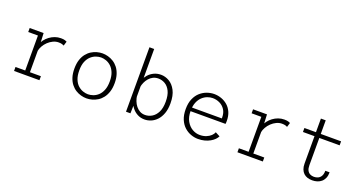

<svg xmlns="http://www.w3.org/2000/svg" viewBox="-38 -1420 3976 2100"><g transform="rotate(20 1950.0 -369.5)"><path d="M132.5 0V-46.5H245.5V-453.5H132.5V-500H294.5L300.5 -373V-46.5H428V0ZM299.5 -292.5 268.5 -300.5Q270 -331.5 282 -362Q294 -392.5 314.5 -419.8Q335 -447 362.8 -467.5Q390.5 -488 423.5 -500Q456.5 -512 493 -512Q522.5 -512 539.5 -506.8Q556.5 -501.5 563 -497.5L547.5 -446.5Q542 -450.5 526 -455.5Q510 -460.5 484.5 -460.5Q452.5 -460.5 421.2 -445.8Q390 -431 364.2 -406.5Q338.5 -382 321.5 -352Q304.5 -322 299.5 -292.5Z M978 11Q946.5 11 913.8 2.2Q881 -6.5 850.5 -25.5Q820 -44.5 795.8 -75.2Q771.5 -106 757.5 -149.5Q743.5 -193 743.5 -251Q743.5 -308.5 757.5 -352Q771.5 -395.5 795.8 -426Q820 -456.5 850.5 -475.5Q881 -494.5 913.8 -503.2Q946.5 -512 978 -512Q1009 -512 1041.8 -503.2Q1074.5 -494.5 1105.2 -475.5Q1136 -456.5 1160 -426Q1184 -395.5 1198.2 -352Q1212.5 -308.5 1212.5 -251Q1212.5 -193 1198.2 -149.5Q1184 -106 1160 -75.2Q1136 -44.5 1105.2 -25.5Q1074.5 -6.5 1041.8 2.2Q1009 11 978 11ZM978 -36.5Q1005.5 -36.5 1036.2 -46.8Q1067 -57 1094 -81.2Q1121 -105.5 1138.2 -147.2Q1155.5 -189 1155.5 -251Q1155.5 -312.5 1138.2 -353.5Q1121 -394.5 1094 -419Q1067 -443.5 1036.2 -454Q1005.5 -464.5 978 -464.5Q950.5 -464.5 919.8 -454Q889 -443.5 861.8 -419Q834.5 -394.5 817.5 -353.5Q800.5 -312.5 800.5 -251Q800.5 -189 817.5 -147.2Q834.5 -105.5 861.8 -81.2Q889 -57 919.8 -46.8Q950.5 -36.5 978 -36.5Z M1435.5 0V-750H1490.5V-118L1487 0ZM1654 11Q1608 11 1572 -7.8Q1536 -26.5 1511 -57.2Q1486 -88 1473.2 -125.2Q1460.5 -162.5 1460.5 -199L1488.5 -207.5Q1492 -176.5 1503.8 -146.2Q1515.5 -116 1535 -91.5Q1554.5 -67 1581 -52.2Q1607.5 -37.5 1641.5 -37.5Q1683.5 -37.5 1721.2 -59.8Q1759 -82 1782.8 -129.2Q1806.5 -176.5 1806.5 -251Q1806.5 -327 1783.5 -373.2Q1760.5 -419.5 1723.8 -441Q1687 -462.5 1645 -462.5Q1611.5 -462.5 1584.8 -449Q1558 -435.5 1538 -412.5Q1518 -389.5 1505.5 -361.5Q1493 -333.5 1488 -304.5L1460.5 -312.5Q1460.5 -347.5 1474.5 -382.5Q1488.5 -417.5 1514.2 -446.5Q1540 -475.5 1576.8 -493.2Q1613.5 -511 1659 -511Q1708.5 -511 1755 -484Q1801.5 -457 1831.5 -399.5Q1861.5 -342 1861.5 -251Q1861.5 -183 1843.2 -133.2Q1825 -83.5 1794.8 -51.5Q1764.5 -19.5 1727.8 -4.2Q1691 11 1654 11Z M2275.5 11Q2235 11 2193.2 -3.8Q2151.5 -18.5 2116.5 -49.8Q2081.5 -81 2060.2 -131Q2039 -181 2039 -251Q2039 -321 2060.8 -371Q2082.5 -421 2118 -452Q2153.5 -483 2195.5 -497.5Q2237.5 -512 2277.5 -512Q2321.5 -512 2362.5 -497.2Q2403.5 -482.5 2435.8 -454Q2468 -425.5 2487 -382.5Q2506 -339.5 2506 -282.5Q2506 -275 2505.8 -264.8Q2505.5 -254.5 2504 -247H2081.5V-289.5H2445.5Q2445.5 -293.5 2445.5 -295.2Q2445.5 -297 2445.5 -300.5Q2445.5 -354 2421.5 -390.8Q2397.5 -427.5 2359 -446Q2320.5 -464.5 2277.5 -464.5Q2247 -464.5 2215.5 -452.8Q2184 -441 2157 -415.8Q2130 -390.5 2113.2 -349.8Q2096.5 -309 2096.5 -251Q2096.5 -179 2123.8 -131.5Q2151 -84 2192.5 -60.2Q2234 -36.5 2277.5 -36.5Q2321 -36.5 2353.5 -49.8Q2386 -63 2407 -83.2Q2428 -103.5 2435.5 -124.5L2489 -96.5Q2480 -77.5 2461.5 -58.5Q2443 -39.5 2415.5 -23.8Q2388 -8 2353 1.5Q2318 11 2275.5 11Z M2732.5 0V-46.5H2845.5V-453.5H2732.5V-500H2894.5L2900.5 -373V-46.5H3028V0ZM2899.5 -292.5 2868.5 -300.5Q2870 -331.5 2882 -362Q2894 -392.5 2914.5 -419.8Q2935 -447 2962.8 -467.5Q2990.5 -488 3023.5 -500Q3056.5 -512 3093 -512Q3122.5 -512 3139.5 -506.8Q3156.5 -501.5 3163 -497.5L3147.5 -446.5Q3142 -450.5 3126 -455.5Q3110 -460.5 3084.5 -460.5Q3052.5 -460.5 3021.2 -445.8Q2990 -431 2964.2 -406.5Q2938.5 -382 2921.5 -352Q2904.5 -322 2899.5 -292.5Z M3464.5 -135.5V-658.5H3520.5V-137Q3520.5 -99 3532.2 -76.5Q3544 -54 3564.2 -43.8Q3584.5 -33.5 3609.5 -33.5Q3635 -33.5 3656.8 -43.8Q3678.5 -54 3691.8 -77Q3705 -100 3705 -138.5H3755Q3755 -99 3742.8 -71Q3730.5 -43 3709.5 -25.2Q3688.5 -7.5 3661.5 0.8Q3634.5 9 3605 9Q3574.5 9 3548.8 0.8Q3523 -7.5 3504.2 -25.2Q3485.5 -43 3475 -70.5Q3464.5 -98 3464.5 -135.5ZM3330 -453.5V-500H3757V-453.5Z"/></g></svg>

Font: Trispace Thin ExtraLight
Style: Regular
Weight: 250
Version: Version 1.210